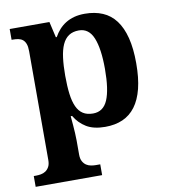

<svg xmlns="http://www.w3.org/2000/svg" viewBox="-87 -619 818 932"><g transform="rotate(-10 322.5 -153.0)"><path d="M24.9 187Q36.1 187 48.6 184.8Q61 182.6 71.5 175.8Q82 168.9 89.1 156.2Q96.2 143.6 96.2 122.1V-413.1Q96.2 -436 91.1 -449.7Q85.9 -463.4 76.9 -470.7Q67.9 -478 55.4 -480.5Q43 -482.9 28.8 -482.9H22V-536.1H217.8L235.8 -458H240.2Q251 -477.5 265.4 -493.7Q279.8 -509.8 298.6 -521.5Q317.4 -533.2 340.8 -539.6Q364.3 -545.9 393.1 -545.9Q442.9 -545.9 481.2 -529.5Q519.5 -513.2 545.4 -478.8Q571.3 -444.3 584.7 -391.6Q598.1 -338.9 598.1 -266.1Q598.1 -193.8 585 -141.4Q571.8 -88.9 546.1 -54.7Q520.5 -20.5 483.2 -4.2Q445.8 12.2 397 12.2Q339.8 12.2 304.2 -9.5Q268.6 -31.2 247.1 -67.9H240.2Q242.2 -44.9 244.1 -22.9Q245.6 -4.4 246.8 16.6Q248 37.6 248 53.2V122.1Q248 143.6 255.1 156.2Q262.2 168.9 272.7 175.8Q283.2 182.6 295.7 184.8Q308.1 187 318.8 187H340.8V240.2H13.2V187ZM350.1 -62Q400.4 -62 422.1 -112.5Q443.8 -163.1 443.8 -265.1Q443.8 -364.7 422.1 -418Q400.4 -471.2 351.1 -471.2Q321.3 -471.2 301.3 -457.8Q281.2 -444.3 269.5 -418.2Q257.8 -392.1 252.9 -353.8Q248 -315.4 248 -266.1Q248 -214.4 252.9 -176Q257.8 -137.7 269.5 -112.3Q281.2 -86.9 300.8 -74.5Q320.3 -62 350.1 -62Z"/></g></svg>

Font: Droid Serif
Style: Bold
Weight: 700
Designer: Monotype Design team
Foundry: Monotype Imaging Inc.
Version: Version 1.03